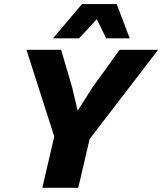

<svg xmlns="http://www.w3.org/2000/svg" viewBox="-20 -898 776 918"><path d="M182.4 0 239.4 -245.4 106.4 -660H272.2L325.6 -477.8L351.4 -368.4L422.2 -480.2L552 -660H736.2L408.4 -233L354.2 0ZM538 -878.4 600.2 -714.6H487.8L442.8 -806.2L357.8 -714.6H233.4L372 -878.4Z"/></svg>

Font: Work Sans
Style: Italic
Weight: 400
Italic angle: -13°
Designer: Wei Huang
Foundry: Wei Huang
Version: Version 2.012